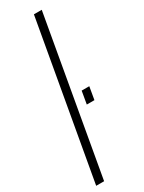

<svg xmlns="http://www.w3.org/2000/svg" viewBox="-210 -812 629 839"><g transform="rotate(-30 105.0 -392.5)"><path d="M0 0H40L178.5 -785H139ZM153 -392 142 -328H180.5L191.5 -392Z"/></g></svg>

Font: Anybody SemiCondensed ExtraLight
Style: Italic
Weight: 250
Width: 4
Italic angle: -10°
Version: Version 1.113;gftools[0.9.25]